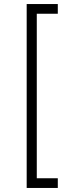

<svg xmlns="http://www.w3.org/2000/svg" viewBox="-20 -820 373 950"><path d="M112 110V-800H266V-752H162V62H266V110Z"/></svg>

Font: Geologica Cursive Thin
Style: Regular
Weight: 250
Designer: Sindre Bremnes, Frode Helland
Foundry: Monokrom Skriftforlag AS
Version: Version 1.010;gftools[0.9.28]